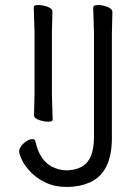

<svg xmlns="http://www.w3.org/2000/svg" viewBox="-20 -725 532 762"><path d="M115 -267 117 -350V-596L114 -697Q114 -705 132 -705Q150 -705 169 -698Q188 -691 188 -680L186 -596V-350L189 -250Q189 -242 171.5 -242Q154 -242 134.5 -249Q115 -256 115 -267ZM426 -677 424 -588V-177Q424 -38 334 0Q294 17 245.5 17Q197 17 160 -1Q123 -19 100 -44Q77 -69 66.5 -91.5Q56 -114 56 -124.5Q56 -135 65 -146.5Q74 -158 86.5 -165.5Q99 -173 109 -173Q119 -173 121 -162Q137 -90 185 -64Q215 -49 244 -49Q273 -49 298 -60Q353 -85 353 -180V-589L350 -695Q350 -705 369 -705Q388 -705 407 -697.5Q426 -690 426 -677Z"/></svg>

Font: Moon Stars Kai T
Style: Regular
Weight: 400
Designer: GuiWonder
Version: Version 1.101